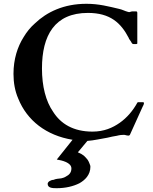

<svg xmlns="http://www.w3.org/2000/svg" viewBox="-20 -729 804 1011"><path d="M278 262C325.2 262 365.8 252.1 398 236C426.4 220 456 192.8 456 149C456 145 455 140 452 134C450 127 446 120 442 113C436 106 430 98 422 91C413 84 403 78 390 73L440 13C472.9 10.8 514.2 1.3 546 -4C563 -8 580 -12 595 -14C610 -18 623 -19 632 -19C641.5 -19 643.9 -15 658 -15C659 -15 660 -16 661 -16C662 -18 663 -18 664 -19L731 -167C733 -170.1 738 -180.4 738 -185C738 -189 736.1 -191 733 -191H708C707 -191 706 -191 705 -190C704 -190 704 -189 703 -188C680.3 -146.7 648.8 -109.1 610 -82C573.1 -56.2 528 -36 467 -36C365.6 -36 299.7 -77.5 260 -140C221.1 -195.6 201 -274.9 201 -368C201 -542.9 268.1 -661 443 -661C560.8 -661 617 -607.9 658 -529C658 -524.8 664.8 -518.3 667 -514C673.5 -507.5 672 -497 684 -497H691C696 -497 700 -497 701 -498C702 -498 703 -499 703 -501V-661C703 -666 701 -669 697 -669H675C672.5 -669 662.3 -665 660 -665C658 -665 655 -666 652 -667C638.8 -670.3 622.4 -679.1 608 -682C551.5 -695.2 501 -709 435 -709C315.8 -709 226.4 -665.7 164 -606C140 -585 120 -560 104 -533C72.4 -482.8 51 -418 51 -340C51 -293 59 -249 76 -210C122.3 -94.1 224.3 -15.4 362 7L279 111C305.8 115.5 356 126.5 356 158C356 180.3 343.2 192.4 328 200C321 205 312 208 303 210C289.2 211.5 272.6 212.7 262 218C248.5 218 231 227.7 231 239C231 261 255.9 262 278 262Z"/></svg>

Font: fbb
Style: Bold
Weight: 400
Designer: David J. Perry, Michael Sharpe
Version: Version 1.045